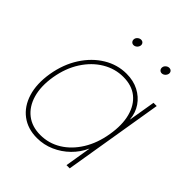

<svg xmlns="http://www.w3.org/2000/svg" viewBox="-198 -820 950 950"><g transform="rotate(45 277.0 -345.5)"><path d="M217.8 8.8Q153.3 8.8 108.4 -24.9Q63.5 -58.6 44.7 -119.4Q25.9 -180.2 39.1 -260.7Q52.7 -340.8 91.8 -401.6Q130.9 -462.4 186.8 -496.3Q242.7 -530.3 306.6 -530.3Q355 -530.3 392.1 -511Q429.2 -491.7 451.9 -458.5Q474.6 -425.3 478 -382.8H479L502.4 -522.5H524.9L438.5 0H416L438.5 -136.7H437.5Q418.9 -95.2 385.5 -62.3Q352.1 -29.3 308.8 -10.3Q265.6 8.8 217.8 8.8ZM218.8 -13.7Q277.8 -13.7 327.9 -44.4Q377.9 -75.2 412.4 -130.9Q446.8 -186.5 459 -260.7Q471.7 -335.4 456.8 -391.1Q441.9 -446.8 403.8 -477.3Q365.7 -507.8 306.2 -507.8Q248.5 -507.8 197.3 -477.3Q146 -446.8 110.1 -391.1Q74.2 -335.4 61.5 -260.7Q49.3 -186.5 65.4 -130.9Q81.5 -75.2 121.1 -44.4Q160.6 -13.7 218.8 -13.7ZM427.7 -654.3Q418.5 -654.3 412.8 -661.1Q407.2 -668 408.7 -677.7Q410.2 -687 418.2 -693.6Q426.3 -700.2 435.5 -700.2Q445.3 -700.2 450.7 -693.6Q456.1 -687 454.6 -677.7Q452.6 -668 444.8 -661.1Q437 -654.3 427.7 -654.3ZM230.5 -654.3Q221.2 -654.3 215.6 -661.1Q210 -668 211.4 -677.7Q212.9 -687 220.9 -693.6Q229 -700.2 238.3 -700.2Q248 -700.2 253.4 -693.6Q258.8 -687 257.3 -677.7Q255.4 -668 247.6 -661.1Q239.7 -654.3 230.5 -654.3Z"/></g></svg>

Font: Inter 28pt Thin
Style: Italic
Weight: 250
Italic angle: -9.3988°
Designer: Rasmus Andersson
Foundry: rsms
Version: Version 4.001;git-66647c0bb